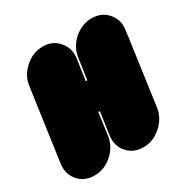

<svg xmlns="http://www.w3.org/2000/svg" viewBox="-199 -1101 1257 1277"><g transform="rotate(-30 429.5 -462.0)"><path d="M751 -185.5Q739.3 -111.3 678.7 -57.6Q618.2 -3.9 543 -3.9Q466.8 -3.9 420.9 -56.6Q375 -110.4 385.7 -185.5Q393.6 -243.2 410.2 -357.4Q406.2 -357.4 398.4 -357.4Q390.6 -299.8 375 -185.5Q363.3 -110.4 302.7 -56.6Q242.2 -3.9 167 -3.9Q90.8 -3.9 44.9 -56.6Q7.8 -100.6 7.8 -158.2Q7.8 -171.9 9.8 -185.5Q36.1 -370.1 87.9 -738.3Q98.6 -813.5 159.2 -866.2Q219.7 -919.9 295.9 -919.9Q371.1 -919.9 416 -866.2Q461.9 -813.5 452.1 -738.3Q444.3 -683.6 428.7 -576.2Q432.6 -576.2 440.4 -576.2Q448.2 -629.9 463.9 -738.3Q474.6 -813.5 535.2 -867.2Q595.7 -919.9 671.9 -919.9Q747.1 -919.9 793 -866.2Q830.1 -823.2 830.1 -764.6Q830.1 -752 828.1 -738.3Q801.8 -553.7 751 -185.5Z"/></g></svg>

Font: Superfatty Italic
Style: Italic
Weight: 400
Version: Version 1.0